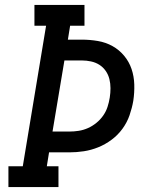

<svg xmlns="http://www.w3.org/2000/svg" viewBox="-20 -755 640 775"><path d="M14 0V-84H72L166 -651H119V-735H321V-651H263L254 -595H310Q343 -595 375 -589.5Q407 -584 434 -569Q461 -554 481 -530Q501 -506 511 -476.5Q521 -447 522 -414Q523 -381 518 -348Q513 -319 503 -290Q493 -261 474.5 -235.5Q456 -210 430.5 -191Q405 -172 376.5 -160.5Q348 -149 318.5 -144.5Q289 -140 260 -140H178L169 -84H216V0ZM192 -224H260Q279 -224 298 -227Q317 -230 335 -238Q353 -246 369 -259Q385 -272 396.5 -288.5Q408 -305 414 -323.5Q420 -342 423 -361Q426 -380 426 -399Q426 -418 421.5 -436Q417 -454 406.5 -469Q396 -484 381 -493.5Q366 -503 347.5 -507Q329 -511 310 -511H240Z"/></svg>

Font: Iosevka Curly Slab MdExObl
Style: Regular
Weight: 500
Width: 7
Italic angle: -9°
Monospace: yes
Designer: Belleve Invis
Foundry: Belleve Invis
Version: Version 11.1.0; ttfautohint (v1.8.3)